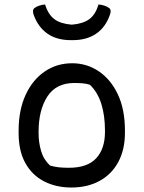

<svg xmlns="http://www.w3.org/2000/svg" viewBox="-20 -825 640 856"><path d="M302 -543Q367 -543 420.5 -507Q474 -471 505.5 -404Q537 -337 537 -243V-233Q537 -158 507.5 -103Q478 -48 424 -18.5Q370 11 298 11Q230 11 176.5 -16.5Q123 -44 93 -98Q63 -152 63 -232V-242Q63 -334 94 -401.5Q125 -469 179 -506Q233 -543 302 -543ZM311 -455Q230 -455 191 -394.5Q152 -334 152 -237V-231Q152 -191 163 -152.5Q174 -114 203 -87Q223 -81 243 -79Q263 -77 287 -77Q370 -77 409 -119.5Q448 -162 448 -237V-243Q448 -309 432 -361Q416 -413 381 -447Q366 -452 349 -453.5Q332 -455 311 -455ZM300 -715Q350 -719 378 -739.5Q406 -760 419 -805Q433 -804 445 -800Q457 -796 467 -789Q478 -780 470 -759Q451 -704 409 -675Q367 -646 304 -646H296Q233 -646 191.5 -675Q150 -704 130 -759Q123 -780 133 -789Q143 -796 155.5 -800Q168 -804 181 -805Q195 -760 222.5 -739.5Q250 -719 300 -715Z"/></svg>

Font: Recursive Sn Csl St
Style: Regular
Weight: 400
Version: Version 1.079;hotconv 1.0.112;makeotfexe 2.5.65598; ttfautoh